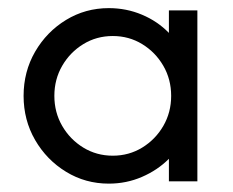

<svg xmlns="http://www.w3.org/2000/svg" viewBox="-20 -442 568 468"><path d="M245.1 5.6Q188.2 5.6 141 -23.3Q93.8 -52.1 65.6 -100.7Q37.5 -149.3 37.5 -208.3Q37.5 -267.4 65.6 -316Q93.8 -364.6 141 -393.4Q188.2 -422.2 245.1 -422.2Q288.2 -422.2 326 -406.2Q363.9 -390.3 391.7 -361.8V-416.7H461.1V0H391.7V-54.9Q363.9 -27.1 326 -10.8Q288.2 5.6 245.1 5.6ZM254.9 -62.5Q294.4 -62.5 326.7 -82.3Q359 -102.1 378.1 -135.1Q397.2 -168.1 397.2 -208.3Q397.2 -248.6 378.1 -281.6Q359 -314.6 326.7 -334.4Q294.4 -354.2 254.9 -354.2Q215.3 -354.2 183 -334.4Q150.7 -314.6 131.6 -281.6Q112.5 -248.6 112.5 -208.3Q112.5 -168.1 131.6 -135.1Q150.7 -102.1 183 -82.3Q215.3 -62.5 254.9 -62.5Z"/></svg>

Font: co2trust
Style: Regular
Weight: 400
Designer: Kristian Moeller
Foundry: Dicotype
Version: Version 1.000